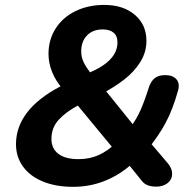

<svg xmlns="http://www.w3.org/2000/svg" viewBox="-20 -735 779 766"><path d="M43.8 -159.5Q43.8 -296.5 218.9 -389.2L256.3 -408.8L231 -379.5Q202.1 -411.9 187.8 -447.9Q173.5 -483.9 173.5 -519.9Q173.5 -576.8 202.1 -621.5Q230.7 -666.2 281.6 -690.8Q332.4 -715.4 395.6 -715.4Q471.7 -715.4 518 -675.8Q564.2 -636.2 564.2 -572.3Q564.2 -526.7 539.9 -487.8Q515.6 -448.9 476.4 -418.3Q437.2 -387.7 385.7 -360.7L386.2 -392.2L523.3 -222.4H497.3Q524.4 -259.4 540 -294.1Q555.6 -328.9 573.4 -385Q581.8 -410.8 597.2 -423.1Q612.5 -435.3 638.4 -435.3Q669.7 -435.3 684 -418.5Q698.4 -401.8 690.1 -372.5Q669 -298.2 642 -247.2Q615.1 -196.2 571.1 -141.5L571.7 -175.1L649.1 -84Q667.3 -62.8 666.8 -40.6Q666.3 -18.5 648.5 -4.4Q630.6 9.6 602.8 9.6Q564.3 9.6 547 -12L486.5 -86.9L511.1 -85.5Q461.5 -39.3 400.9 -14.5Q340.3 10.4 271.3 10.4Q202.5 10.4 150.9 -10.9Q99.2 -32.2 71.5 -70.9Q43.8 -109.5 43.8 -159.5ZM445.7 -167.1 440.3 -132.4 270.4 -338.1 324.9 -332.1 294.7 -316.3Q243 -288.8 214.1 -257.1Q185.2 -225.5 185.2 -180.4Q185.2 -142.8 212.7 -121.4Q240.3 -100.1 293.2 -100.1Q337.9 -100.1 374.3 -116.6Q410.7 -133.2 445.7 -167.1ZM304 -529.7Q304 -507.2 313.7 -486.7Q323.4 -466.2 348.7 -434.5L322.5 -439.5Q365.2 -456 392.9 -475.3Q420.6 -494.5 434.7 -517.1Q448.7 -539.7 448.7 -566.1Q448.7 -591.2 433.4 -604.4Q418 -617.6 389.8 -617.6Q350.3 -617.6 327.2 -593.7Q304 -569.9 304 -529.7Z"/></svg>

Font: SN Pro Thin
Style: Italic
Weight: 200
Italic angle: -9°
Designer: Tobias Whetton
Foundry: Supernotes
Version: Version 1.003;Glyphs 3.3 (3324)